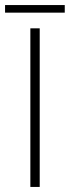

<svg xmlns="http://www.w3.org/2000/svg" viewBox="-32 -739 276 759"><path d="M125 -627V0H88V-627ZM224 -719V-689H-12V-719Z"/></svg>

Font: Blinker ExtraLight
Style: Regular
Weight: 200
Designer: Juergen Huber
Foundry: supertype
Version: Version 1.017;hotconv 1.0.117;makeotfexe 2.5.65602